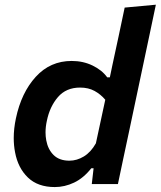

<svg xmlns="http://www.w3.org/2000/svg" viewBox="-20 -764 667 797"><path d="M207.5 12.5Q137 12.5 95.8 -27.2Q54.5 -67 42.5 -132Q37 -160.5 37 -191Q37 -230 46 -272.5Q68.5 -379.5 128.5 -445.2Q188.5 -511 277.5 -511Q325 -511 364.2 -492Q403.5 -473 425 -443H436L446.5 -493.5Q459.5 -554.5 472.5 -614Q485 -673.5 497.5 -732.5L627 -744.5Q614.5 -685.5 601.5 -623.5Q588 -561 574 -493.5L515.5 -217Q502 -154.5 491.5 -104.5Q481 -54 469.5 0H361L368.5 -65.5H359Q326.5 -24.5 287.5 -6Q248.5 12.5 207.5 12.5ZM268 -97Q299 -97 328 -114.5Q357 -132 378 -169L417 -350Q398 -372.5 372.5 -386.5Q347 -400.5 312.5 -400.5Q254.5 -400.5 220.5 -361Q186.5 -321.5 174.5 -262.5Q169 -237.5 169 -214.5Q169 -197.5 172 -181.5Q179 -143.5 202.8 -120.2Q226.5 -97 268 -97Z"/></svg>

Font: Heraclito SemiBold
Style: Italic
Weight: 600
Italic angle: -12°
Designer: Kostas Bartsokas (font) & Cristiano Sobral (main changes)
Foundry: Kostas Bartsokas (font) & Cristiano Sobral (main changes)
Version: Version 1.00;July 8, 2020;FontCreator 13.0.0.2655 64-bit